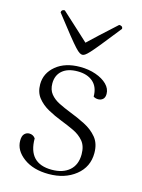

<svg xmlns="http://www.w3.org/2000/svg" viewBox="-107 -740 602 815"><g transform="rotate(15 194.0 -332.5)"><path d="M188 12Q120 12 77.5 -19.5Q35 -51 35 -94Q35 -115 44 -124Q53 -133 65 -133Q82 -133 92 -119Q92 -9 196 -9Q245 -9 273.5 -34Q302 -59 302 -105Q302 -141 284.5 -162Q267 -183 239.5 -196Q212 -209 181 -221Q150 -233 121 -249Q92 -265 73.5 -288.5Q55 -312 55 -347Q55 -396 95 -429Q135 -462 201 -462Q238 -462 269.5 -451Q301 -440 319.5 -421.5Q338 -403 338 -380Q338 -364 329.5 -356.5Q321 -349 309 -349Q297 -349 288 -355Q288 -397 263 -419Q238 -441 195 -441Q152 -441 128 -420.5Q104 -400 104 -364Q104 -336 118.5 -318Q133 -300 157 -288Q181 -276 209 -265Q243 -252 276.5 -235Q310 -218 331.5 -192Q353 -166 353 -124Q353 -63 306 -25.5Q259 12 188 12ZM195 -514Q190 -514 183 -518Q176 -522 163 -536Q150 -550 125.5 -580.5Q101 -611 60 -664Q60 -677 75 -677Q122 -634 150.5 -608Q179 -582 195 -567Q210 -582 238.5 -608Q267 -634 314 -677Q330 -677 330 -664Q288 -611 263.5 -580.5Q239 -550 226 -536Q213 -522 206.5 -518Q200 -514 195 -514Z"/></g></svg>

Font: Petrona ExtraLight
Style: Regular
Weight: 200
Designer: Ringo R. Seeber
Foundry: Ringo R. Seeber
Version: Version 2.001; ttfautohint (v1.8.3)